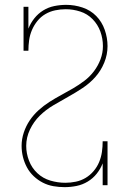

<svg xmlns="http://www.w3.org/2000/svg" viewBox="-20 -763 540 791"><path d="M246 8Q223 8 200 4Q177 0 156.5 -10.5Q136 -21 119 -37Q102 -53 91 -73.5Q80 -94 74.5 -116.5Q69 -139 69 -162Q69 -190 78 -217Q87 -244 102.5 -267Q118 -290 139 -309Q160 -328 183.5 -343Q207 -358 232 -371.5Q257 -385 281 -399Q305 -413 327.5 -430Q350 -447 367 -469.5Q384 -492 394 -518.5Q404 -545 404 -573Q404 -604 393.5 -633Q383 -662 361.5 -684Q340 -706 310.5 -715.5Q281 -725 251 -725Q229 -725 207.5 -720.5Q186 -716 167 -705Q148 -694 134 -676.5Q120 -659 111.5 -639Q103 -619 100 -597.5Q97 -576 97 -554H77V-735H97V-645Q106 -668 121.5 -687.5Q137 -707 158 -720Q179 -733 203.5 -738Q228 -743 253 -743Q287 -743 320 -732Q353 -721 376.5 -697Q400 -673 411.5 -640Q423 -607 423 -573Q423 -538 409.5 -505Q396 -472 373 -446Q350 -420 320.5 -400.5Q291 -381 260.5 -364Q230 -347 199.5 -329Q169 -311 144 -286.5Q119 -262 103.5 -229.5Q88 -197 88 -162Q88 -131 99.5 -101Q111 -71 134 -49.5Q157 -28 187.5 -19Q218 -10 249 -10Q271 -10 292.5 -14.5Q314 -19 332.5 -30Q351 -41 365.5 -58Q380 -75 388.5 -95.5Q397 -116 400 -137.5Q403 -159 403 -181H423V0H403V-90Q394 -67 378.5 -47.5Q363 -28 341.5 -15Q320 -2 295.5 3Q271 8 246 8Z"/></svg>

Font: Iosevka Slab Thin
Style: Regular
Weight: 100
Monospace: yes
Designer: Belleve Invis
Foundry: Belleve Invis
Version: Version 11.1.0; ttfautohint (v1.8.3)